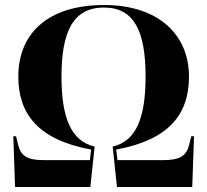

<svg xmlns="http://www.w3.org/2000/svg" viewBox="-20 -745 826 765"><path d="M40 0H340L357 -161C262 -183 225 -278 225 -440C225 -618 271 -715 394 -715C516 -715 560 -618 560 -440C560 -278 524 -183 429 -161L446 0H746L753 -202H742L734 -169C723 -125 699 -107 630 -107H448L443 -149C654 -188 733 -290 733 -440C733 -606 612 -725 395 -725C164 -725 53 -606 53 -440C53 -291 132 -188 343 -149L338 -107H155C86 -107 63 -125 52 -169L44 -202H33Z"/></svg>

Font: Noto Serif Display
Style: Bold
Weight: 700
Designer: Monotype Design Team
Foundry: Monotype Imaging Inc.
Version: Version 2.009